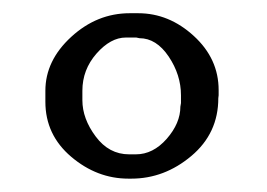

<svg xmlns="http://www.w3.org/2000/svg" viewBox="-20 -703 402 289"><path d="M169.4 -646.5Q146.5 -646.5 125.2 -622.3Q104 -598.1 104 -566.4V-552.2Q104 -524.4 124 -497.6Q144 -470.7 174.3 -470.7H184.6Q210.4 -470.7 231 -494.1Q251.5 -517.6 251.5 -542.5L252.4 -547.9V-559.6Q252.4 -590.3 233.9 -617.9Q215.3 -645.5 189.9 -645.5L185.1 -646.5ZM175.3 -683.1H188Q234.4 -683.1 271.7 -648.9Q309.1 -614.7 309.1 -567.4V-559.6L308.6 -555.2Q308.6 -502.4 268.1 -468.3Q227.5 -434.1 177.7 -434.1H173.3Q126 -434.1 87.2 -467Q48.3 -500 48.3 -549.8V-566.4Q48.3 -611.8 87.2 -647.5Q126 -683.1 175.3 -683.1Z"/></svg>

Font: Averia Serif Libre Light
Style: Regular
Weight: 300
Version: Version 1.002